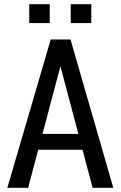

<svg xmlns="http://www.w3.org/2000/svg" viewBox="-20 -900 579 920"><path d="M375.5 -182.6H163.1L114.7 0H15.1L223.1 -710.9H317.9L522.9 0H423.8ZM183.6 -258.3H355.5L270.5 -579.1H268.6ZM417.5 -789.6H318.8V-879.9H417.5ZM218.3 -789.6H120.1V-879.9H218.3Z"/></svg>

Font: Franco
Style: Regular
Weight: 400
Designer: Google
Version: Version 1.200311; 2013